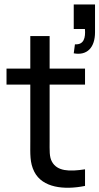

<svg xmlns="http://www.w3.org/2000/svg" viewBox="-20 -856 458 884"><path d="M371.5 0V-76.5C297.5 -65 243.5 -68 219.5 -111C206.5 -133.5 208.5 -163.5 208.5 -208V-466.5H371.5V-540H208.5V-690H119.5V-540H10V-466.5H119.5V-204C119.5 -148 116.5 -107 138 -65C175.5 8.5 275 19.5 371.5 0ZM319.5 -610.5C381.5 -599 417.5 -637.5 417.5 -707.5V-835.5H319.5V-722.5H371C374.5 -682.5 366.5 -649 325 -652Z"/></svg>

Font: Eudonet Medium
Style: Regular
Weight: 500
Designer: Mikhail Sharanda
Foundry: Mikhail Sharanda
Version: Version 4.503;Glyphs 3.1.2 (3151)